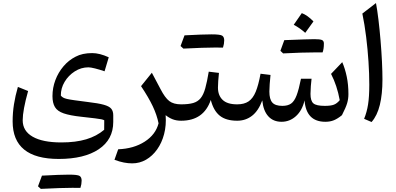

<svg xmlns="http://www.w3.org/2000/svg" viewBox="-20 -774 2541 1231"><path d="M650.4 -316.9Q617.7 -328.1 589.4 -335.2Q561 -342.3 546.9 -342.3Q500 -342.3 459.5 -316.4Q418.9 -290.5 394.3 -249.3Q369.6 -208 370.1 -161.1Q376 -153.8 384.3 -148.7Q392.6 -143.6 409.4 -139.6Q426.3 -135.7 457.8 -131.3Q489.3 -127 542.5 -120.1Q609.9 -112.3 645 -102.5Q680.2 -92.8 693.1 -77.1Q706.1 -61.5 706.1 -35.2V7.8Q706.1 120.6 613 182.9Q520 245.1 356.4 245.1Q61 245.1 61 4.4Q61 -51.3 69.6 -105.5Q78.1 -159.7 94.7 -216.8L160.2 -190.4Q125.5 -66.4 125.5 -2.9Q125.5 65.9 189.5 102.5Q253.4 139.2 373 139.2Q465.8 139.2 532.7 119.1Q599.6 99.1 647.9 58.1L648.4 -2.9Q641.6 -6.8 629.6 -9.3Q617.7 -11.7 588.6 -15.4Q559.6 -19 501 -25.4Q428.7 -33.2 388.4 -47.1Q348.1 -61 332.3 -87.4Q316.4 -113.8 316.4 -157.7Q316.4 -210.9 335 -260.3Q353.5 -309.6 387 -348.9Q420.4 -388.2 464.8 -410.6Q507.8 -433.6 570.8 -433.6Q618.7 -433.6 677.2 -406.7ZM443.8 430.2Q375.5 430.2 241.7 437L223.6 420.4Q230.5 402.3 236.6 385.5Q242.7 368.7 249 352.1Q366.7 345.7 422.1 345.7Q477.5 345.7 490.5 354Q503.4 362.3 503.4 384.3Q503.4 406.2 495.6 430.7Z M953.6 -307.6 1009.3 -202.6Q1037.6 -147.5 1065.2 -126.2Q1092.8 -105 1141.1 -105H1141.6V0H1141.1Q1110.4 0 1086.4 -9.5Q1062.5 -19 1042 -35.6Q1046.9 29.3 1032.2 85.4Q1017.6 141.6 987.5 183.8Q957.5 226.1 916.5 249.8Q875.5 273.4 827.6 273.4Q802.2 273.4 774.4 268.1Q746.6 262.7 713.9 250.5L737.8 183.1Q837.9 179.2 908 134Q978 88.9 996.6 16.6Q985.8 -37.1 959.2 -93.3Q932.6 -149.4 884.3 -221.7Z M1357.9 -469.2Q1289.6 -469.2 1155.8 -462.4L1137.7 -479Q1144.5 -497.1 1150.6 -513.9Q1156.7 -530.8 1163.1 -547.4Q1280.8 -553.7 1336.2 -553.7Q1391.6 -553.7 1404.5 -545.4Q1417.5 -537.1 1417.5 -515.1Q1417.5 -493.2 1409.7 -468.8ZM1141.6 0Q1125 0 1125 -33.2V-71.8Q1125 -105 1141.6 -105Q1188.5 -105 1218.3 -113.5Q1248 -122.1 1266.4 -144.5Q1284.7 -167 1296.1 -208.3Q1307.6 -249.5 1318.4 -314.5L1383.8 -306.6Q1380.9 -279.3 1379.2 -255.4Q1377.4 -231.4 1377.4 -212.4Q1377.4 -162.6 1407.2 -133.8Q1437 -105 1500.5 -105H1501V0H1500.5Q1428.7 0 1388.7 -32.5Q1348.6 -64.9 1331.5 -133.3Q1286.1 0 1141.6 0Z M2065.9 6.8Q1942.9 6.8 1932.6 -130.4Q1917.5 -65.4 1877.4 -29.3Q1837.4 6.8 1785.2 6.8Q1731.9 6.8 1700 -28.6Q1668 -64 1661.6 -130.4Q1636.7 -63 1595.7 -31.5Q1554.7 0 1501 0Q1484.4 0 1484.4 -33.2V-71.8Q1484.4 -105 1501 -105Q1545.4 -105 1573.5 -123.8Q1601.6 -142.6 1619.4 -185.5Q1637.2 -228.5 1650.4 -301.3L1714.4 -293.5Q1711.4 -266.6 1709.2 -235.4Q1707 -204.1 1707 -187Q1707 -138.2 1725.8 -116.7Q1744.6 -95.2 1790.5 -95.2Q1825.2 -95.2 1846.2 -109.9Q1867.2 -124.5 1881.6 -162.4Q1896 -200.2 1909.7 -269H1977.5Q1975.1 -252.4 1972.9 -221.9Q1970.7 -191.4 1970.7 -171.9Q1970.7 -127 1989.5 -111.1Q2008.3 -95.2 2062.5 -95.2Q2101.1 -95.2 2121.1 -103Q2141.1 -110.8 2158.2 -131.8Q2141.1 -225.6 2102.5 -300.3L2174.3 -375.5Q2192.4 -334 2203.1 -282.7Q2213.9 -231.4 2213.9 -170.4Q2213.9 -140.6 2205.8 -112.8Q2197.8 -85 2172.4 -35.6Q2146 -13.7 2121.6 -3.4Q2097.2 6.8 2065.9 6.8ZM2056.6 -495.1Q2056.6 -460 2048.3 -438H1998Q1919.9 -438 1795.4 -431.6Q1786.6 -439.5 1777.8 -448.2Q1791 -485.4 1802.7 -516.6Q1959.5 -522.9 1995.4 -522.9Q2031.2 -522.9 2043.9 -517.6Q2056.6 -512.2 2056.6 -495.1ZM1863.3 -615.2Q1880.9 -639.6 1915 -689.9Q1950.7 -676.8 1989.7 -636.7Q1976.1 -617.2 1963.1 -599.6Q1950.2 -582 1937 -563.5Q1902.8 -594.2 1863.3 -615.2Z M2390.6 -754.4Q2398.9 -710.4 2406.5 -647.2Q2414.1 -584 2419.9 -514.2Q2425.8 -444.3 2429 -378.7Q2432.1 -313 2432.1 -264.6Q2432.1 -170.4 2415.3 -101.3Q2398.4 -32.2 2362.3 8.3L2314.5 -12.2Q2332 -54.7 2339.8 -104Q2347.7 -153.3 2347.7 -231.4Q2347.7 -300.8 2342.5 -379.4Q2337.4 -458 2327.6 -537.1Q2317.9 -616.2 2303.2 -687Z"/></svg>

Font: Pinar-DS2-FD Medium
Style: Regular
Weight: 500
Designer: Amin Abedi
Version: Version 3.000